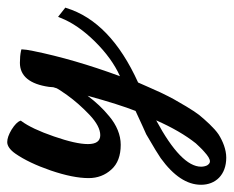

<svg xmlns="http://www.w3.org/2000/svg" viewBox="-96 -278 631 518"><g transform="rotate(-90 219.0 -18.5)"><path d="M32.2 225.1C29.8 219.7 28.8 214.4 28.8 209C28.8 173.3 70.3 132.8 153.8 87.9C134.8 130.9 114.3 166.5 91.8 194.8C88.4 198.2 76.7 211.4 68.8 217.8C57.6 228 49.3 232.9 43 232.9C39.1 232.9 35.6 230.5 32.2 225.1ZM152.8 -278.8C149.9 -286.1 142.1 -293.9 128.9 -302.2C115.7 -310.1 104.5 -314 95.2 -314C85 -314 74.2 -306.6 64 -292C47.4 -268.1 32.2 -236.3 18.6 -196.8C4.9 -156.7 -2 -122.6 -2 -94.2C-2 -70.3 5.9 -49.8 21 -33.2C36.1 -16.1 58.6 -7.8 87.9 -7.8C114.7 -7.8 141.1 -19 164.6 -38.6C187.5 -57.6 202.1 -73.7 220.2 -97.2C204.1 -39.1 190.4 3.9 179.2 32.2C147.5 46.9 126.5 56.6 116.2 61C81.5 81.1 60.1 94.2 51.8 100.1C3.9 134.8 -20 170.9 -20 209C-20 247.6 6.3 276.9 53.2 276.9C75.2 276.9 97.7 267.6 115.7 256.3C133.3 244.6 154.8 220.2 168.5 203.6C174.8 195.3 182.6 183.6 191.4 168.9C199.7 154.3 206.5 143.1 210.9 135.3C215.3 127 221.7 115.2 229 99.6C236.3 83.5 240.7 73.2 243.2 67.9C245.6 62.5 249.5 53.2 255.9 39.1C365.7 -10.7 432.6 -75.2 457 -154.8L458 -157.2L433.1 -176.8L430.2 -169.9C418 -138.7 396.5 -107.9 366.7 -77.6C336.4 -46.9 305.2 -24.4 272.9 -9.8C303.7 -93.3 326.2 -171.4 340.8 -243.2C343.8 -257.8 345.2 -267.6 345.2 -272.9V-275.9L340.8 -276.9C332 -278.8 321.3 -279.8 309.1 -279.8C273.4 -279.8 251.5 -253.4 244.1 -201.2C244.1 -199.2 243.2 -192.4 243.2 -189.9C242.7 -188 240.7 -182.1 240.2 -180.2C239.3 -177.7 233.4 -168.9 222.2 -152.8C206.5 -130.9 188.5 -110.8 168.5 -91.8C148.4 -72.8 129.9 -63 113.8 -63C97.7 -63 89.8 -74.2 89.8 -96.2C89.8 -118.2 96.7 -148.4 110.4 -188C124 -227.5 137.7 -256.8 151.9 -275.9L152.8 -276.9Z"/></g></svg>

Font: Dancing Script
Style: Regular
Weight: 800
Designer: Pablo Impallari
Foundry: Pablo Impallari
Version: Version 2.001